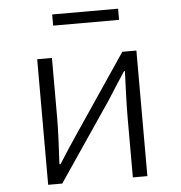

<svg xmlns="http://www.w3.org/2000/svg" viewBox="-53 -806 806 856"><g transform="rotate(-5 350.0 -377.5)"><path d="M212 -755V-705H507V-755ZM128 -562V0H191L431 -354C452 -388 486 -440 509 -475H513C510 -401 507 -325 507 -264V0H572V-562H509L270 -208C247 -174 213 -122 191 -87H186C190 -161 194 -237 194 -298V-562Z"/></g></svg>

Font: Kawkab Mono Light
Style: Regular
Weight: 300
Monospace: yes
Designer: Abdullah Arif
Foundry: Abdullah Arif
Version: Version 1.000;PS 000.500;hotconv 1.0.88;makeotf.lib2.5.64775